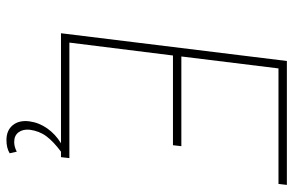

<svg xmlns="http://www.w3.org/2000/svg" viewBox="-177 -563 909 595"><g transform="rotate(90 277.5 -265.5)"><path d="M356 98Q360 68 378 42.5Q396 17 424 0H83L169 -700H553L550 -674H192L155 -373H433L430 -347H152L112 -26H470L467 0H450Q419 23 402.5 45Q386 67 382 97Q380 118 390 131.5Q400 145 420 145Q435 145 450 137L455 159Q439 169 414 169Q384 169 368 149.5Q352 130 356 98Z"/></g></svg>

Font: Haskoy Thin
Style: Italic
Weight: 100
Designer: Ertekin Erdin
Foundry: Ertekin Erdin
Version: Version 2.000; ttfautohint (v1.8.4.7-5d5b)